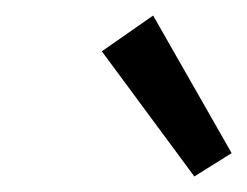

<svg xmlns="http://www.w3.org/2000/svg" viewBox="-20 -725 318 247"><path d="M230 -498 111 -659 177 -705 278 -528Z"/></svg>

Font: EauTest Medium
Style: Italic
Weight: 500
Italic angle: -12°
Designer: Christian Thalmann (Catharsis Fonts)
Version: Version 0.001;PS 000.001;hotconv 1.0.88;makeotf.lib2.5.64775